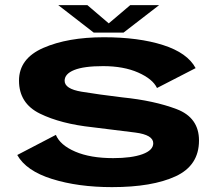

<svg xmlns="http://www.w3.org/2000/svg" viewBox="-20 -744 871 768"><path d="M428 4.5Q589 4.5 682.5 -38.8Q776 -82 776 -182Q776 -273.5 686.5 -307.5Q597 -341.5 469.5 -354.5Q374 -366 306.2 -377.2Q238.5 -388.5 238.5 -421Q238.5 -448.5 277 -464Q315.5 -479.5 392.5 -479.5Q474.5 -479.5 532.8 -453.8Q591 -428 608 -392L762.5 -471.5Q730 -532.5 632.2 -563.8Q534.5 -595 395.5 -595Q251 -595 153.5 -552.5Q56 -510 56 -421.5Q56 -330.5 139.8 -289.5Q223.5 -248.5 350.5 -235Q449.5 -223 521.2 -213.8Q593 -204.5 593 -171Q593 -143 549.8 -127.2Q506.5 -111.5 432.5 -111.5Q341.5 -111.5 281 -137.5Q220.5 -163.5 203.5 -204.5L49 -124Q84.5 -60.5 188.5 -28Q292.5 4.5 428 4.5ZM355 -613.5H474L616.5 -723.5H501L415 -650.5L329.5 -723.5H213Z"/></svg>

Font: Anybody Expanded
Style: Bold
Weight: 700
Width: 7
Designer: Tyler Finck
Foundry: Etcetera Type Company
Version: Version 1.113;gftools[0.9.25]